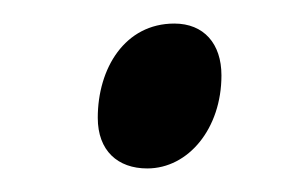

<svg xmlns="http://www.w3.org/2000/svg" viewBox="-20 -434 245 163"><path d="M105 -291C140 -291 168 -325 168 -370C168 -397 153 -414 128 -414C86 -414 63 -376 63 -334C63 -306 80 -291 105 -291Z"/></svg>

Font: Noto Sans ExtraCondensed
Style: Italic
Weight: 400
Width: 2
Italic angle: -12°
Designer: Monotype Design Team
Foundry: Monotype Imaging Inc.
Version: Version 2.013